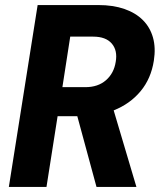

<svg xmlns="http://www.w3.org/2000/svg" viewBox="-20 -740 640 760"><path d="M129 -720H369Q428 -720 472.5 -704.5Q517 -689 545.5 -660.5Q574 -632 585.5 -591.5Q597 -551 589 -500Q578 -429 536.5 -379Q495 -329 430 -303L520 0H362L286 -280H208L164 0H15ZM318 -395Q368 -395 399.5 -422.5Q431 -450 438 -495Q446 -540 422.5 -567.5Q399 -595 349 -595H258L227 -395Z"/></svg>

Font: JetBrains Mono ExtraBold
Style: Italic
Weight: 800
Designer: Philipp Nurullin, Konstantin Bulenkov
Foundry: JetBrains
Version: Version 1.000; ttfautohint (v1.8.3)